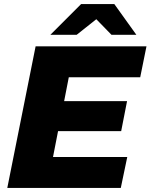

<svg xmlns="http://www.w3.org/2000/svg" viewBox="-20 -929 744 949"><path d="M673 -547H320L297 -429H608L579 -281H267L242 -153H609L577 0H16L156 -700H704ZM654 -757H531L456 -834L359 -757H229L381 -909H545Z"/></svg>

Font: My Font
Style: Italic
Weight: 500
Designer: Julieta Ulanovsky
Foundry: Julieta Ulanovsky
Version: ""